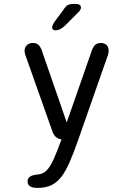

<svg xmlns="http://www.w3.org/2000/svg" viewBox="-20 -696 659 954"><path d="M166.8 237.7Q117 237.7 117 205.7Q117 189.7 129 181.6Q141 173.5 168 171Q193.8 168.7 211.8 150.7Q229.7 132.7 246.1 96.1Q262.5 59.5 283.7 2L285.7 -3.7Q252 -7.5 240 -44L106 -422.7Q102.2 -434.3 102.2 -443.2Q102.2 -461.3 113.8 -471.9Q125.5 -482.5 142.2 -482.5Q162.7 -482.5 173.1 -471.3Q183.5 -460.2 190.7 -436.5L311.5 -87.7L432.7 -434.7Q439.5 -457.3 449.8 -469.9Q460 -482.5 482 -482.5Q498.7 -482.5 509.2 -472.4Q519.8 -462.3 519.8 -444.3Q519.8 -439.8 519.1 -434.3Q518.3 -428.8 516.2 -422.5L368.3 0Q345.8 64.5 325.8 110Q305.8 155.5 284.1 183.5Q262.3 211.5 234.2 224.6Q206 237.7 166.8 237.7ZM256.3 -545.3Q250.8 -545.3 244.9 -548.4Q239 -551.5 239 -559.7Q239 -569.8 253.5 -591.5L294.5 -646.3Q306 -664.8 316.6 -670.7Q327.2 -676.5 347.2 -676.5H358.3Q369.2 -676.5 375.7 -671.7Q382.2 -666.8 382.2 -658.7Q382.2 -646.7 368 -633.7L301.7 -567.5Q288.7 -555.5 277.4 -550.4Q266.2 -545.3 256.3 -545.3Z"/></svg>

Font: Sono ExtraLight
Style: Regular
Weight: 200
Designer: Tyler Finck
Foundry: Tyler Finck
Version: Version 2.112